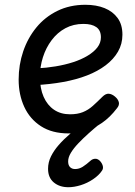

<svg xmlns="http://www.w3.org/2000/svg" viewBox="-20 -539 566 803"><path d="M267 19Q198 19 151.5 -11Q105 -41 81.5 -92Q58 -143 58 -206Q58 -268 77 -324Q96 -380 132 -424Q168 -468 220 -493.5Q272 -519 337 -519Q383 -519 417.5 -505Q452 -491 472 -463.5Q492 -436 492 -394Q492 -355 473.5 -323Q455 -291 422 -266Q389 -241 344 -223.5Q299 -206 243.5 -196Q188 -186 127 -183L134 -253Q174 -255 213 -261.5Q252 -268 286 -279Q320 -290 346.5 -306Q373 -322 387.5 -341Q402 -360 402 -383Q402 -412 383 -425.5Q364 -439 329 -439Q287 -439 253.5 -421Q220 -403 196 -371Q172 -339 159.5 -299.5Q147 -260 147 -218Q147 -169 162.5 -134Q178 -99 206 -80Q234 -61 273 -61Q304 -61 326.5 -70Q349 -79 368 -96Q387 -113 408 -134Q422 -148 435 -147Q448 -146 461 -135Q474 -124 477 -111.5Q480 -99 469 -86Q440 -48 406.5 -25Q373 -2 338 8.5Q303 19 267 19ZM266 244Q229 244 205 224Q181 204 181 167Q181 140 193 115.5Q205 91 225.5 67.5Q246 44 274.5 19.5Q303 -5 337 -31H401V-24Q375 -3 351 18.5Q327 40 307.5 60.5Q288 81 276.5 100Q265 119 265 136Q265 152 273 160Q281 168 294 168Q311 168 326 158.5Q341 149 360 132Q367 126 377 125Q387 124 397 133Q406 142 409.5 153.5Q413 165 407 174Q394 194 369.5 210.5Q345 227 317.5 235.5Q290 244 266 244Z"/></svg>

Font: Playwrite GB J
Style: Italic
Weight: 400
Italic angle: -7.01216°
Designer: Veronika Burian, José Scaglione
Foundry: TypeTogether
Version: Version 1.002